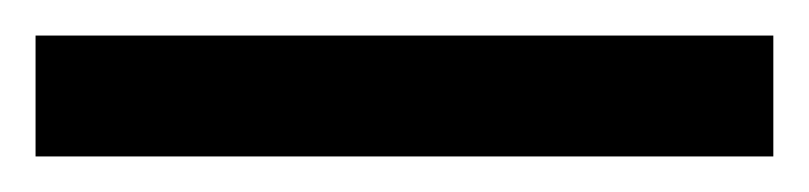

<svg xmlns="http://www.w3.org/2000/svg" viewBox="-22 70 455 108"><path d="M-2 90H413V158H-2Z"/></svg>

Font: utelugu05
Style: Book
Weight: 400
Designer: Jelle Bosma - Monotype Design Team
Foundry: Monotype Imaging Inc.
Version: Version 2.003